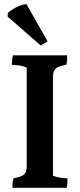

<svg xmlns="http://www.w3.org/2000/svg" viewBox="-20 -994 382 920"><path d="M208 -796 175 -776 17 -914V-931Q31 -945 58 -959Q85 -973 107 -974ZM234 -628V-152Q263 -140 303 -140Q303 -136 303 -126Q303 -116 300 -94H40Q40 -100 40 -112.5Q40 -125 45 -140Q78 -145 93 -156Q108 -167 108 -195V-670Q79 -683 37 -683Q37 -713 42 -729H301Q302 -722 302 -709.5Q302 -697 297 -683Q265 -679 249.5 -667.5Q234 -656 234 -628Z"/></svg>

Font: Halant SemiBold
Style: Regular
Weight: 600
Designer: Hitesh Malaviya (Devanagari), Satya Rajpurohit (Latin)
Foundry: Indian Type Foundry
Version: Version 1.101;PS 1.0;hotconv 1.0.78;makeotf.lib2.5.61930; tt